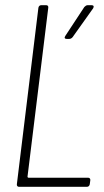

<svg xmlns="http://www.w3.org/2000/svg" viewBox="-20 -720 400 740"><path d="M53 0H315C321 0 325 -4 326 -10L328 -25C329 -31 325 -35 320 -35H90C88 -35 86 -37 86 -39L166 -690C167 -696 164 -700 158 -700H139C133 -700 129 -696 128 -690L45 -10C44 -4 48 0 53 0ZM237 -570H247C252 -570 257 -573 260 -577L339 -688C343 -695 341 -700 333 -700H318C313 -700 309 -697 305 -693L232 -582C227 -575 229 -570 237 -570Z"/></svg>

Font: Barlow Condensed ExtraLight
Style: Italic
Weight: 275
Width: 3
Italic angle: -7°
Designer: Jeremy Tribby
Foundry: Tribby Type
Version: Version 1.422;hotconv 1.0.109;makeotfexe 2.5.65596